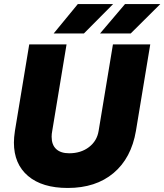

<svg xmlns="http://www.w3.org/2000/svg" viewBox="-20 -920 815 952"><path d="M49 -213Q49 -238 54 -271L125 -700H310L239 -271Q236 -256 236 -242Q236 -202 258.5 -181Q281 -160 323 -160Q381 -160 421 -190.5Q461 -221 469 -271L540 -700H725L654 -271Q631 -136 543 -62Q455 12 316 12Q189 12 119 -47.5Q49 -107 49 -213ZM600 -900H775L628 -754H476ZM366 -900H541L396 -754H246Z"/></svg>

Font: Oak Sans Black
Style: Italic
Weight: 900
Italic angle: -9.5°
Foundry: Erik Kennedy, Walven
Version: Version 1.000